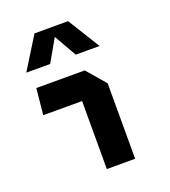

<svg xmlns="http://www.w3.org/2000/svg" viewBox="-148 -929 915 1036"><g transform="rotate(-20 310.0 -411.0)"><path d="M286.5 0H449V-433.5L356.5 -541H78.5L63.5 -390.5H286.5ZM56 -637.5H193L266.5 -766L340 -637.5H477L363 -821.5H170Z"/></g></svg>

Font: Monaspace Krypton ExtraBold
Style: Regular
Weight: 800
Designer: Riley Cran & the Lettermatic Team
Foundry: Lettermatic
Version: Version 1.101 (Monaspace Krypton)